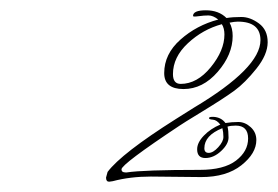

<svg xmlns="http://www.w3.org/2000/svg" viewBox="-20 -633 540 373"><path d="M377 -345Q377 -336 385.5 -336Q394 -336 404 -347Q414 -358 414 -367Q414 -376 412 -384Q377 -370 377 -345ZM316 -489Q316 -470 331 -470Q363 -470 389.5 -502.5Q416 -535 416 -566Q416 -578 411 -586Q374 -576 345 -549Q316 -522 316 -489ZM199 -281 192 -280Q186 -280 186 -288L189 -299Q216 -335 322 -402L357 -424Q486 -501 486 -555Q486 -591 442 -591Q436 -591 426 -589Q432 -578 432 -563Q432 -527 403 -493.5Q374 -460 336.5 -460Q299 -460 299 -491Q299 -528 330.5 -556Q362 -584 404 -595Q394 -603 385 -603Q376 -603 365.5 -601.5Q355 -600 355 -602Q355 -613 380 -613Q405 -613 420 -598Q432 -600 449 -600Q466 -600 483 -587.5Q500 -575 500 -551Q500 -527 478 -499.5Q456 -472 435.5 -457Q415 -442 374 -417Q333 -392 329 -389Q216 -314 216 -304Q216 -298 224 -298H226Q259 -303 368 -303Q415 -303 438.5 -321Q462 -339 462 -364Q462 -389 438 -389Q428 -389 422 -387Q424 -379 424 -366Q424 -353 409.5 -339.5Q395 -326 379 -326Q363 -326 363 -343Q363 -356 376 -369.5Q389 -383 408 -391Q401 -400 393.5 -400.5Q386 -401 386 -403.5Q386 -406 393 -406H395Q410 -405 418 -394Q430 -396 443 -396Q456 -396 467 -386Q478 -376 478 -361Q478 -335 449 -312Q420 -289 371 -289L273 -290Q233 -290 199 -281Z"/></svg>

Font: Miss Fajardose
Style: Regular
Weight: 400
Version: Version 1.000